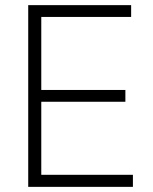

<svg xmlns="http://www.w3.org/2000/svg" viewBox="-20 -727 596 747"><path d="M89.8 -707H490.2V-661.1H140.6V-377H467.8V-331.1H140.6V-46.9H497.1V0H89.8Z"/></svg>

Font: Pretendard ExtraLight
Style: Regular
Weight: 200
Designer: Base glyphs from Inter by Rasmus Andersson; Hangeul glyphs from Noto Sans CJK(Source Han Sans) by Jang Soo-young and Kan
Foundry: Kil Hyung-jin
Version: Version 1.309